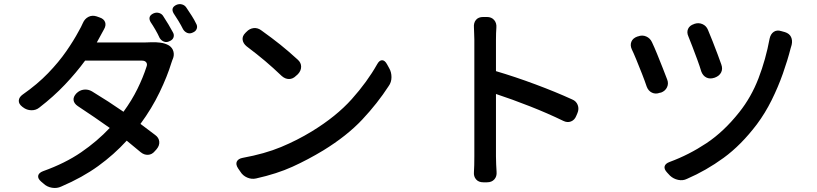

<svg xmlns="http://www.w3.org/2000/svg" viewBox="-20 -866 4040 950"><path d="M740 -800Q754 -806 768 -801.5Q782 -797 789 -784Q801 -766 813.5 -745Q826 -724 835 -707Q843 -694 838.5 -681Q834 -668 818 -662Q805 -655 791.5 -660Q778 -665 770 -678Q761 -698 748.5 -719.5Q736 -741 725 -757Q709 -786 740 -800ZM853 -842Q867 -848 881 -844Q895 -840 903 -827Q916 -808 929 -787.5Q942 -767 950 -750Q958 -737 953.5 -724Q949 -711 934 -705Q920 -698 907 -703Q894 -708 886 -721Q876 -741 863 -762.5Q850 -784 839 -800Q823 -828 853 -842ZM472 -780Q494 -773 500 -756.5Q506 -740 494 -720Q487 -707 482.5 -699Q478 -691 470 -676L459 -656H700Q707 -656 716.5 -656.5Q726 -657 728 -657Q749 -658 773 -655Q797 -652 816 -641Q833 -630 838 -611.5Q843 -593 835 -574Q833 -569 833 -569.5Q833 -570 828 -555Q808 -489 769.5 -409Q731 -329 675 -253L748 -198Q766 -185 768 -165.5Q770 -146 755 -128L746 -118Q732 -101 712.5 -100Q693 -99 676 -113L607 -170Q544 -101 466 -44.5Q388 12 283 57Q262 67 237.5 63Q213 59 196 43L183 32Q166 17 169 3Q172 -11 193 -19Q302 -58 381.5 -112.5Q461 -167 523 -233Q486 -259 447 -286Q408 -313 365 -341Q346 -354 344 -370.5Q342 -387 358 -404Q374 -420 395 -422.5Q416 -425 435 -414Q519 -363 591 -313Q632 -369 660 -426Q688 -483 705 -536Q710 -549 703.5 -557.5Q697 -566 683 -566H401Q357 -506 301 -447Q245 -388 175 -334Q158 -320 135 -320.5Q112 -321 94 -335L90 -338Q72 -352 73 -368.5Q74 -385 92 -398Q165 -449 218 -504Q271 -559 308 -612.5Q345 -666 369 -711Q374 -719 380.5 -732Q387 -745 390 -752Q399 -773 417.5 -782.5Q436 -792 458 -785Z M1199 -708Q1215 -725 1235.5 -727Q1256 -729 1274 -715Q1327 -677 1367 -645Q1407 -613 1453 -571Q1470 -556 1470 -536Q1470 -516 1454 -499L1445 -491Q1429 -475 1410 -475Q1391 -475 1374 -490Q1331 -531 1292 -564Q1253 -597 1200 -637Q1183 -651 1180.5 -669Q1178 -687 1194 -703ZM1158 -33Q1145 -53 1152 -67Q1159 -81 1181 -85Q1290 -105 1370.5 -138.5Q1451 -172 1523 -216Q1644 -290 1720.5 -375.5Q1797 -461 1846 -548Q1857 -568 1870.5 -568Q1884 -568 1895 -548L1906 -528Q1917 -509 1917 -484Q1917 -459 1903 -440Q1848 -355 1772.5 -274.5Q1697 -194 1580 -122Q1504 -76 1427 -41Q1350 -6 1247 17Q1225 22 1203 12.5Q1181 3 1169 -17Z M2327 -92Q2327 -108 2327 -150.5Q2327 -193 2327 -251.5Q2327 -310 2327 -373.5Q2327 -437 2327 -497Q2327 -557 2327 -603Q2327 -649 2327 -670Q2327 -684 2326 -702Q2325 -720 2325 -730Q2323 -753 2335 -767.5Q2347 -782 2371 -782H2389Q2412 -782 2425 -767Q2438 -752 2436 -729Q2435 -719 2434.5 -701.5Q2434 -684 2434 -670V-514Q2529 -486 2629.5 -448.5Q2730 -411 2811 -374Q2831 -366 2838.5 -346.5Q2846 -327 2837 -306L2831 -292Q2823 -272 2805 -265Q2787 -258 2767 -268Q2691 -305 2602 -340Q2513 -375 2434 -401V-92Q2434 -69 2435 -52.5Q2436 -36 2437 -16Q2439 7 2426 21.5Q2413 36 2390 36H2371Q2348 36 2335.5 21.5Q2323 7 2325 -15Q2326 -34 2326.5 -48.5Q2327 -63 2327 -92Z M3416 -748Q3437 -755 3456 -746.5Q3475 -738 3483 -718Q3493 -695 3506 -661.5Q3519 -628 3531 -596.5Q3543 -565 3549 -547Q3557 -525 3548 -507.5Q3539 -490 3517 -482L3514 -481Q3492 -474 3475 -482.5Q3458 -491 3450 -512Q3443 -536 3430.5 -570Q3418 -604 3405.5 -636.5Q3393 -669 3386 -686Q3377 -706 3384.5 -723Q3392 -740 3414 -747ZM3864 -707Q3886 -700 3894 -683Q3902 -666 3897 -644Q3896 -640 3896 -640.5Q3896 -641 3892 -627Q3877 -568 3853.5 -501.5Q3830 -435 3798 -370.5Q3766 -306 3725 -251Q3647 -148 3560.5 -85Q3474 -22 3379 19Q3359 29 3335.5 24Q3312 19 3295 3L3281 -12Q3265 -29 3268.5 -43Q3272 -57 3294 -65Q3389 -100 3475.5 -157.5Q3562 -215 3638 -311Q3697 -385 3733 -478.5Q3769 -572 3788 -675Q3793 -698 3808.5 -708.5Q3824 -719 3846 -712ZM3137 -686Q3158 -694 3177.5 -685.5Q3197 -677 3206 -657Q3217 -634 3231.5 -598.5Q3246 -563 3259.5 -528.5Q3273 -494 3281 -473Q3289 -453 3280.5 -434.5Q3272 -416 3251 -408L3245 -407Q3224 -399 3206 -407.5Q3188 -416 3180 -437Q3171 -464 3156.5 -501Q3142 -538 3128 -572Q3114 -606 3106 -622Q3097 -642 3104 -659.5Q3111 -677 3133 -685Z"/></svg>

Font: Chiron GoRound TC M
Style: Regular
Weight: 500
Designer: Ryoko NISHIZUKA 西塚涼子 (kana, bopomofo & ideographs); Paul D. Hunt (Latin, Greek & Cyrillic); Sandoll Communications 산돌커뮤니
Foundry: Adobe
Version: Version 1.000;hotconv 1.1.1;makeotfexe 2.6.0